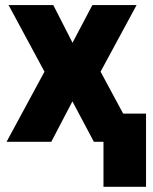

<svg xmlns="http://www.w3.org/2000/svg" viewBox="-20 -548 591 742"><path d="M260.3 -382.8 336.9 -528.3H507.8L368.7 -271L514.6 0H342.8L259.8 -156.2L178.2 0H5.4L151.9 -271L13.2 -528.3H186ZM544.4 173.8H379.9V-108.9H544.4Z"/></svg>

Font: Roboto Black
Style: Regular
Weight: 900
Designer: Google
Version: Version 2.134; 2016